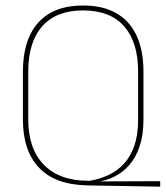

<svg xmlns="http://www.w3.org/2000/svg" viewBox="-20 -668 607 700"><path d="M564 12.5 301 8Q182 6 122.8 -56Q63.5 -118 63.5 -232.5V-406.5Q63.5 -523.5 119.8 -585.8Q176 -648 283 -648Q354.5 -648 403.5 -620.2Q452.5 -592.5 477.8 -538.5Q503 -484.5 503 -406.5V-231.5Q503 -176 489.2 -135Q475.5 -94 451.5 -66.5Q427.5 -39 396.5 -23.8Q365.5 -8.5 331 -4.5L322 -6.5L564 -7.5ZM301 -9H308.5Q345 -15.5 376.8 -30.5Q408.5 -45.5 432.5 -71.8Q456.5 -98 470 -137.2Q483.5 -176.5 483.5 -231.5V-407Q483.5 -514.5 432.5 -572.2Q381.5 -630 283 -630Q185 -630 134 -572.2Q83 -514.5 83 -407V-232.5Q83 -126 139.8 -67.5Q196.5 -9 301 -9Z"/></svg>

Font: Anek Latin Thin
Style: Regular
Weight: 250
Designer: Yesha Goshar
Foundry: Ek Type
Version: Version 1.003